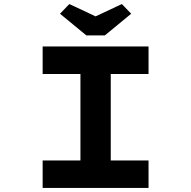

<svg xmlns="http://www.w3.org/2000/svg" viewBox="-20 -930 946 950"><path d="M191 0V-136H378V-564H191V-700H715V-564H528V-136H715V0ZM407 -755 277 -862 323 -910 468 -842H438L583 -910L629 -862L499 -755Z"/></svg>

Font: Lexend Zetta SemiBold
Style: Regular
Weight: 600
Designer: Bonnie Shaver-Troup, Thomas Jockin
Foundry: Lexend
Version: Version 1.007